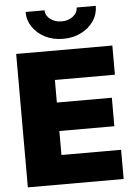

<svg xmlns="http://www.w3.org/2000/svg" viewBox="-62 -997 737 1043"><g transform="rotate(-5 306.5 -475.0)"><path d="M46.9 0V-727.5H571.3V-568.4H244.1V-445.3H543.9V-290H244.1V-159.2H569.3V0ZM309.1 -787.1Q254.4 -787.1 211.2 -808.8Q168 -830.6 142.8 -867.7Q117.7 -904.8 117.7 -950.2H221.2Q221.2 -921.9 246.6 -902.1Q272 -882.3 309.1 -882.3Q345.7 -882.3 370.8 -902.1Q396 -921.9 396 -950.2H500.5Q500.5 -904.8 475.3 -867.7Q450.2 -830.6 407 -808.8Q363.8 -787.1 309.1 -787.1Z"/></g></svg>

Font: Inter Black
Style: Regular
Weight: 900
Designer: Rasmus Andersson
Foundry: rsms
Version: Version 4.000;git-a52131595